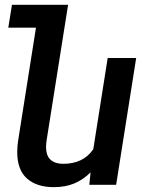

<svg xmlns="http://www.w3.org/2000/svg" viewBox="-20 -770 621 800"><path d="M547.4 -528.3 463.9 0H352.1L357.4 -51.8Q325.7 -20.5 288.8 -5.4Q252 9.8 204.1 9.8Q133.3 9.8 92.5 -26.1Q51.8 -62 51.8 -136.2Q51.8 -161.6 55.7 -185.1L129.9 -654.8H14.6L29.8 -750H263.7L174.3 -186Q171.9 -168.9 171.9 -158.7Q171.9 -120.6 191.2 -104Q210.4 -87.4 242.7 -87.4Q327.6 -87.4 368.7 -148.4L428.7 -528.3Z"/></svg>

Font: Mardoto Medium
Style: Italic
Weight: 500
Italic angle: -12°
Designer: Christian Robertson, Vahan Hovhannisyan
Foundry: Google
Version: Version 1.000